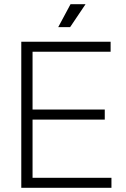

<svg xmlns="http://www.w3.org/2000/svg" viewBox="-20 -900 602 920"><path d="M318 -880 259 -770H316L390 -880ZM82 -700V0H514V-48H136V-327H482V-375H136V-652H510V-700Z"/></svg>

Font: Space Text Light
Style: Regular
Weight: 300
Designer: Florian Karsten (Space Text), Colophon Foundry (Space Mono)
Foundry: Florian Karsten
Version: Version 1.003;PS 001.003;hotconv 1.0.88;makeotf.lib2.5.64775